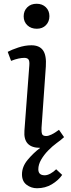

<svg xmlns="http://www.w3.org/2000/svg" viewBox="-20 -773 376 1022"><path d="M106 -686Q106 -715 125 -734Q144 -753 175 -753Q205 -753 224 -734.5Q243 -716 243 -687Q243 -658 224.5 -639Q206 -620 176 -620Q145 -620 125.5 -638.5Q106 -657 106 -686ZM110 -77 136 -424Q138 -447 132 -456Q126 -465 109 -465Q96 -465 79 -461.5Q62 -458 39 -449L21 -497Q41 -508 77 -520Q113 -532 147 -532Q190 -532 209 -505Q228 -478 224 -419L201 -92Q200 -70 204 -59.5Q208 -49 226 -49Q250 -49 294 -82L321 -43Q314 -36 303.5 -28Q293 -20 281 -11Q259 5 236.5 28Q214 51 199 77Q184 103 184 128Q184 160 218 160Q232 160 248.5 151Q265 142 279 128L311 158Q291 187 256 208Q221 229 177 229Q146 229 121.5 210.5Q97 192 97 155Q97 114 127.5 77.5Q158 41 194 14Q103 14 110 -77Z"/></svg>

Font: Literata 7pt
Style: Italic
Weight: 400
Italic angle: -2°
Designer: Latin by Veronika Burian and Jose Scaglione. Greek by Irene Vlachou. Cyrillic by Vera Evstafieva
Foundry: TypeTogether
Version: Version 3.002